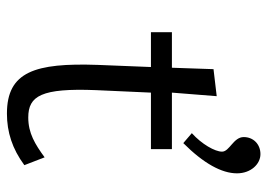

<svg xmlns="http://www.w3.org/2000/svg" viewBox="-126 -620 753 540"><g transform="rotate(90 250.0 -349.5)"><path d="M382 -489C439 -546 467 -597 467 -640C467 -679 441 -706 413 -706C385 -706 365 -686 365 -659C365 -630 406 -619 406 -598C406 -578 385 -541 354 -513ZM299 7C351 7 398 -8 444 -42L422 -99C385 -72 354 -53 310 -53C249 -53 227 -90 233 -243L240 -398H399V-457H240L250 -583L174 -574L170 -457H70V-398H168L162 -248C156 -72 181 7 299 7Z"/></g></svg>

Font: Inconsolata Thin
Style: Regular
Weight: 100
Monospace: yes
Designer: Raph Levien, Cyreal, Brenton Simpson
Foundry: Raph Levien, Cyreal, Google
Version: Version 3.100